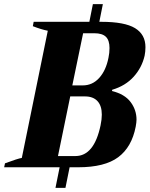

<svg xmlns="http://www.w3.org/2000/svg" viewBox="-49 -805 720 924"><path d="M491 -373 490 -367Q551 -352 579.5 -314Q608 -276 608 -229Q608 -217 604 -195Q585 -97 520 -48.5Q455 0 327 0H286L266 99H218L238 0H-29L-25 -19Q37 -42 56 -45L181 -657Q150 -663 109 -679L113 -700H381L398 -785H446L429 -700H439Q551 -700 601 -669.5Q651 -639 651 -578Q651 -557 647 -537Q634 -480 594.5 -436Q555 -392 491 -373ZM478 -574Q478 -611 460.5 -628Q443 -645 405 -645H351L299 -394H349Q396 -394 428.5 -430Q461 -466 473 -527Q478 -550 478 -574ZM441 -253Q441 -296 420 -318.5Q399 -341 360 -341H289L230 -54H314Q404 -54 435 -202Q441 -231 441 -253Z"/></svg>

Font: Trirong ExtraBold
Style: Italic
Weight: 800
Italic angle: -12°
Designer: Katatrad Team
Foundry: CadsonDemak
Version: Version 1.001